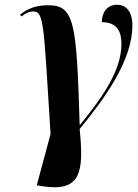

<svg xmlns="http://www.w3.org/2000/svg" viewBox="-20 -565 578 805"><path d="M153 215C321 243 332 157 314 -24C420 -153 535 -312 535 -458C535 -518 508 -545 471 -545C429 -545 407 -513 407 -472C465 -472 489 -440 489 -381C489 -275 420 -170 316 -42H314C301 -470 293 -543 182 -543C145 -543 100 -535 64 -503L70 -496C90 -512 106 -517 119 -517C164 -517 163 -471 192 -3L134 212Z"/></svg>

Font: Noto Serif Display Condensed
Style: Bold Italic
Weight: 700
Width: 3
Italic angle: -12°
Designer: Monotype Design Team
Foundry: Monotype Imaging Inc.
Version: Version 2.009